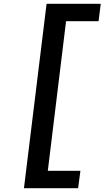

<svg xmlns="http://www.w3.org/2000/svg" viewBox="-20 -791 550 1010"><path d="M106 199 225 -771H510L498.5 -679.5H327.5L231.5 107.5H403L391 199Z"/></svg>

Font: Expletus Sans SemiBold
Style: Italic
Weight: 600
Italic angle: -7°
Version: Version 7.500